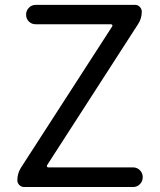

<svg xmlns="http://www.w3.org/2000/svg" viewBox="-20 -753 643 773"><path d="M77.1 0Q66.4 0 58.1 -7.8Q49.8 -15.6 49.8 -27.3Q49.8 -54.7 64.5 -78.1L431.6 -646.5Q433.6 -649.4 432.1 -652.3Q430.7 -655.3 426.8 -655.3H124Q107.4 -655.3 96.2 -666.5Q85 -677.7 85 -693.8Q85 -710 96.2 -721.7Q107.4 -733.4 124 -733.4H524.4Q535.2 -733.4 543 -725.1Q550.8 -716.8 550.8 -706.1Q550.8 -678.7 536.1 -656.2L168.9 -86.9Q168 -85 169.4 -82Q170.9 -79.1 173.8 -79.1H515.6Q532.2 -79.1 543.5 -67.4Q554.7 -55.7 554.7 -39.6Q554.7 -23.4 543.5 -11.7Q532.2 0 515.6 0Z"/></svg>

Font: irohamaru Regular
Style: Regular
Weight: 400
Designer: [Source Han Sans]
Ryoko NISHIZUKA  (kana & ideographs); Paul D. Hunt (Latin, Greek & Cyrillic); Wenlong ZHANG  (bopomofo
Version: Version 1.00